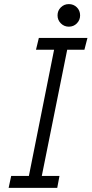

<svg xmlns="http://www.w3.org/2000/svg" viewBox="-20 -902 440 922"><path d="M33.7 -57.1H118.7L239.7 -663.1H152.8L166.5 -719.7H399.9L385.3 -663.1H302.7L180.7 -57.1H265.6L254.9 0H21.5ZM256.3 -828.1Q256.3 -851.1 272.2 -866.7Q288.1 -882.3 310.5 -882.3Q333.5 -882.3 349.1 -866.7Q364.7 -851.1 364.7 -828.1Q364.7 -805.7 349.1 -789.8Q333.5 -773.9 310.5 -773.9Q288.1 -773.9 272.2 -789.8Q256.3 -805.7 256.3 -828.1Z"/></svg>

Font: Reddit Sans Fudge Light Italic
Style: Regular
Weight: 300
Italic angle: -11.25°
Designer: Stephen Hutchings
Version: Version 1.013